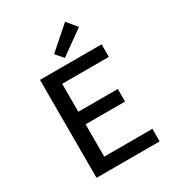

<svg xmlns="http://www.w3.org/2000/svg" viewBox="-206 -993 1011 1112"><g transform="rotate(-30 300.0 -437.0)"><path d="M109 0V-655H521V-571H209V-384H473V-300H209V-84H531V0ZM298 -693 254 -743 403 -874 458 -808Z"/></g></svg>

Font: TypoPRO Source Code Pro
Style: Regular
Weight: 500
Monospace: yes
Designer: Paul D. Hunt, Teo Tuominen
Foundry: Adobe Systems Incorporated
Version: Version 2.010;PS 1.0;hotconv 1.0.84;makeotf.lib2.5.63406